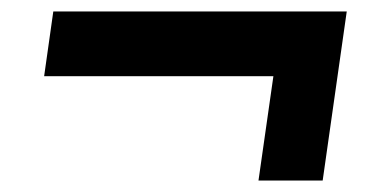

<svg xmlns="http://www.w3.org/2000/svg" viewBox="-20 -484 640 335"><path d="M431 -169 457 -351H57L73 -464H585L543 -169Z"/></svg>

Font: Chivo Mono SemiBold
Style: Italic
Weight: 600
Italic angle: -8.05°
Monospace: yes
Version: Version 1.008